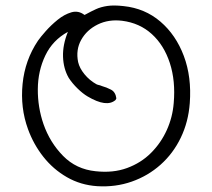

<svg xmlns="http://www.w3.org/2000/svg" viewBox="-20 -617 766 693"><path d="M331 55Q271 51 221.5 22.5Q172 -6 136.5 -51Q101 -96 81 -151Q53 -228 61.5 -314Q70 -400 117 -470Q126 -483 145 -504.5Q164 -526 188 -545.5Q212 -565 237.5 -572.5Q263 -580 285 -563Q286 -564 289 -565Q309 -576 326.5 -584Q344 -592 367.5 -595.5Q391 -599 426 -595Q503 -587 559 -539Q615 -491 643.5 -415Q672 -339 665 -245Q660 -177 632.5 -120Q605 -63 559.5 -22.5Q514 18 455.5 38.5Q397 59 331 55ZM325 1Q388 8 438.5 -10.5Q489 -29 525 -65Q561 -101 582 -147.5Q603 -194 607 -245Q614 -325 593 -389.5Q572 -454 528 -494Q484 -534 421 -542Q372 -548 332.5 -528.5Q293 -509 273 -473Q253 -437 262 -393Q267 -371 285 -349Q303 -327 328 -313Q332 -311 333 -311Q338 -310 341 -309Q344 -308 349 -306Q364 -302 380.5 -293.5Q397 -285 400 -262L397 -256Q365 -228 296 -269Q279 -279 260 -297.5Q241 -316 228 -336Q209 -369 207.5 -412Q206 -455 225 -502Q170 -472 143.5 -416.5Q117 -361 116.5 -295.5Q116 -230 137 -169Q160 -103 207.5 -54.5Q255 -6 325 1Z"/></svg>

Font: Yuji Hentaigana Akebono
Style: Regular
Weight: 400
Designer: Kataoka Yuji
Foundry: Kinuta Font Factory
Version: Version 3.002